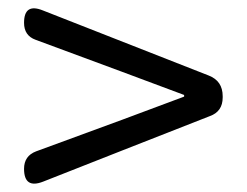

<svg xmlns="http://www.w3.org/2000/svg" viewBox="-20 -602 595 463"><path d="M38 -195Q38 -226 67 -237L274 -313L424 -369V-373L274 -429L66 -506Q38 -516 38 -547Q38 -595 83 -577L483 -420Q517 -407 517 -370V-367Q517 -333 486 -322L277 -240L84 -164Q38 -146 38 -195Z"/></svg>

Font: GenSenRounded JP R
Style: Regular
Weight: 400
Version: Version 1.501;PS 1;hotconv 16.6.51;makeotf.lib2.5.65220